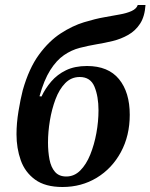

<svg xmlns="http://www.w3.org/2000/svg" viewBox="-20 -737 602 768"><path d="M230 11Q161 11 120.5 -18.5Q80 -48 63 -96Q46 -144 46 -200Q46 -244 54 -292.5Q62 -341 71 -376Q96 -464 136 -518.5Q176 -573 223 -603.5Q270 -634 316 -648Q362 -662 397 -668Q429 -674 458 -679Q487 -684 506.5 -693Q526 -702 531 -717H562Q559 -671 540.5 -642.5Q522 -614 493 -597.5Q464 -581 431 -573Q398 -565 367 -560Q332 -554 299 -545.5Q266 -537 236 -516.5Q206 -496 181 -456.5Q156 -417 138 -352L146 -351Q161 -383 185 -411Q209 -439 244 -456Q279 -473 328 -473Q413 -473 456 -420.5Q499 -368 499 -278Q499 -194 463.5 -128.5Q428 -63 367 -26Q306 11 230 11ZM245 -31Q277 -31 301 -55Q325 -79 341 -118.5Q357 -158 365.5 -204.5Q374 -251 374 -296Q374 -351 358 -390Q342 -429 299 -429Q265 -429 241 -404.5Q217 -380 202 -340Q187 -300 179.5 -254.5Q172 -209 172 -167Q172 -130 178 -99Q184 -68 200 -49.5Q216 -31 245 -31Z"/></svg>

Font: STIX Two Text SemiBold
Style: Italic
Weight: 600
Italic angle: -12°
Designer: Ross Mills, John Hudson & Paul Hanslow, Tiro Typeworks Ltd; with prior portions MicroPress Inc. and Coen Hoffman, Elsevi
Foundry: Tiro Typeworks Ltd
Version: Version 2.13 b171